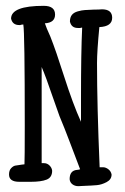

<svg xmlns="http://www.w3.org/2000/svg" viewBox="-20 -636 429 659"><path d="M123 -406V-76H131Q142 -76 150 -68Q158 -60 159 -50Q159 -27 140 -19.5Q121 -12 86 -12H46Q11 -12 11 -37Q11 -51 18 -58.5Q25 -66 32 -67.5Q39 -69 55 -71L64 -72Q65 -89 65 -206Q65 -526 60 -552Q59 -552 56 -551.5Q53 -551 52 -551L50 -550Q48 -550 46 -550Q23 -550 18 -572Q18 -616 130 -616Q169 -616 169 -586Q169 -558 134 -556Q138 -543 153 -510Q172 -462 199 -377Q231 -277 258 -218V-301Q258 -457 262 -541H258L256 -540Q254 -540 253 -540H247Q225 -540 220 -562Q220 -576 226.5 -584.5Q233 -593 247 -597Q261 -601 271.5 -601.5Q282 -602 302 -603Q321 -603 330 -604Q365 -604 365 -575Q365 -545 321 -543Q313 -460 313 -420Q313 -274 322 -62H333Q343 -62 352 -55Q361 -48 363 -37Q363 -20 346 -11Q329 -2 312.5 -0.5Q296 1 268 2Q264 2 258 2.5Q252 3 249 3Q237 3 228.5 -3.5Q220 -10 219 -21Q219 -51 245 -53Q249 -53 255 -55L217 -155Q213 -166 201.5 -195Q190 -224 184 -238L160 -306Q138 -371 123 -406Z"/></svg>

Font: Because We Build
Style: Regular
Weight: 400
Designer: Liz Wetzel, Aaron Williamson, Russ McMullin
Foundry: Red Hat
Version: Version 1.000